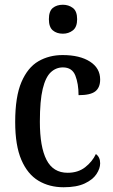

<svg xmlns="http://www.w3.org/2000/svg" viewBox="-20 -779 475 809"><path d="M248 10Q188 10 142 -17.5Q96 -45 70 -105.5Q44 -166 44 -265Q44 -372 70.5 -433.5Q97 -495 142 -521Q187 -547 244 -547Q316 -547 359 -519.5Q402 -492 402 -444Q402 -410 381.5 -394Q361 -378 311 -378Q311 -426 297.5 -460.5Q284 -495 245 -495Q216 -495 194 -474.5Q172 -454 160 -404.5Q148 -355 148 -266Q148 -160 176 -105.5Q204 -51 265 -51Q309 -51 339 -74.5Q369 -98 384 -130Q402 -117 402 -91Q402 -69 386.5 -45.5Q371 -22 337 -6Q303 10 248 10ZM245 -637Q219 -637 202.5 -651Q186 -665 186 -698Q186 -732 202.5 -745.5Q219 -759 245 -759Q269 -759 287 -745.5Q305 -732 305 -698Q305 -665 287 -651Q269 -637 245 -637Z"/></svg>

Font: Noto Serif Tamil Condensed Medium
Style: Regular
Weight: 500
Width: 3
Designer: Indian Type Foundry, Tom Grace, and the Monotype Design Team
Foundry: Monotype Imaging Inc.
Version: Version 2.004; ttfautohint (v1.8.4.7-5d5b)